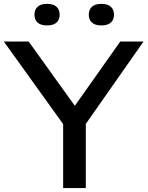

<svg xmlns="http://www.w3.org/2000/svg" viewBox="-36 -950 746 970"><path d="M283 0V-323L-16.5 -740H109L342 -415.5L571.5 -740H689L397.5 -324V0ZM476 -821.5Q444.5 -821.5 428.5 -836Q412.5 -850.5 412.5 -875.5Q412.5 -901 428.5 -915.8Q444.5 -930.5 476 -930.5Q508 -930.5 524 -915.8Q540 -901 540 -875.5Q540 -850.5 524 -836Q508 -821.5 476 -821.5ZM202 -821.5Q170 -821.5 154 -836Q138 -850.5 138 -875.5Q138 -901 154 -915.8Q170 -930.5 202 -930.5Q233.5 -930.5 249.5 -915.8Q265.5 -901 265.5 -875.5Q265.5 -850.5 249.5 -836Q233.5 -821.5 202 -821.5Z"/></svg>

Font: Encode Sans Exp Md
Style: Regular
Weight: 500
Width: 7
Designer: Multiple Designers
Foundry: Impallari Type
Version: Version 3.002; ttfautohint (v1.8.3) -l 8 -r 50 -G 200 -x 14 